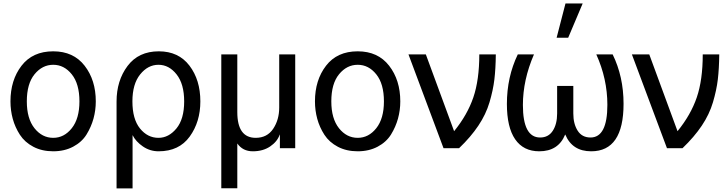

<svg xmlns="http://www.w3.org/2000/svg" viewBox="-20 -850 4168 1101"><path d="M133.8 -268.6Q133.8 -169.9 177.7 -114.7Q221.7 -59.6 285.2 -59.6Q347.7 -59.6 391.6 -114.7Q435.5 -169.9 435.5 -268.6Q435.5 -369.1 391.6 -423.8Q347.7 -478.5 285.2 -478.5Q222.7 -478.5 178.2 -424.3Q133.8 -370.1 133.8 -268.6ZM40 -268.6Q40 -390.6 103.5 -473.1Q167 -555.7 285.2 -555.7Q401.4 -555.7 465.3 -473.1Q529.3 -390.6 529.3 -268.6Q529.3 -217.8 516.1 -169.9Q502.9 -122.1 476.1 -78.6Q449.2 -35.2 399.4 -8.8Q349.6 17.6 285.2 17.6Q220.7 17.6 171.4 -8.3Q122.1 -34.2 94.2 -77.1Q66.4 -120.1 53.2 -168.5Q40 -216.8 40 -268.6Z M888.7 -59.6Q947.3 -59.6 991.7 -113.3Q1036.1 -167 1036.1 -268.6Q1036.1 -368.2 992.7 -423.3Q949.2 -478.5 888.7 -478.5Q828.1 -478.5 783.7 -423.3Q739.3 -368.2 739.3 -268.6Q739.3 -167 782.7 -113.3Q826.2 -59.6 888.7 -59.6ZM648.4 230.5V-267.6Q648.4 -387.7 711.4 -471.7Q774.4 -555.7 890.6 -555.7Q1003.9 -555.7 1066.4 -473.6Q1128.9 -391.6 1128.9 -268.6Q1128.9 -151.4 1067.9 -66.9Q1006.8 17.6 889.6 17.6Q839.8 17.6 799.3 -10.3Q758.8 -38.1 740.2 -75.2V230.5Z M1249 229.5V-538.1H1340.8V-207Q1340.8 -59.6 1446.3 -59.6Q1511.7 -59.6 1546.4 -111.3Q1581.1 -163.1 1581.1 -233.4V-538.1H1672.9V0H1585V-78.1H1584Q1570.3 -38.1 1529.3 -10.3Q1488.3 17.6 1429.7 17.6Q1372.1 17.6 1340.8 -27.3V229.5Z M1879.9 -268.6Q1879.9 -169.9 1923.8 -114.7Q1967.8 -59.6 2031.2 -59.6Q2093.8 -59.6 2137.7 -114.7Q2181.6 -169.9 2181.6 -268.6Q2181.6 -369.1 2137.7 -423.8Q2093.8 -478.5 2031.2 -478.5Q1968.8 -478.5 1924.3 -424.3Q1879.9 -370.1 1879.9 -268.6ZM1786.1 -268.6Q1786.1 -390.6 1849.6 -473.1Q1913.1 -555.7 2031.2 -555.7Q2147.5 -555.7 2211.4 -473.1Q2275.4 -390.6 2275.4 -268.6Q2275.4 -217.8 2262.2 -169.9Q2249 -122.1 2222.2 -78.6Q2195.3 -35.2 2145.5 -8.8Q2095.7 17.6 2031.2 17.6Q1966.8 17.6 1917.5 -8.3Q1868.2 -34.2 1840.3 -77.1Q1812.5 -120.1 1799.3 -168.5Q1786.1 -216.8 1786.1 -268.6Z M2322.3 -538.1H2421.9L2584 -97.7Q2660.2 -191.4 2694.3 -291.5Q2728.5 -391.6 2728.5 -538.1H2823.2Q2822.3 -455.1 2814.9 -394Q2807.6 -333 2787.1 -263.7Q2766.6 -194.3 2723.1 -129.4Q2679.7 -64.5 2612.3 0H2523.4Z M2886.7 -253.9Q2886.7 -408.2 2949.2 -538.1H3042Q2978.5 -391.6 2978.5 -248Q2978.5 -61.5 3077.1 -61.5Q3125 -61.5 3149.9 -100.1Q3174.8 -138.7 3174.8 -199.2V-357.4H3267.6V-199.2Q3267.6 -139.6 3292.5 -100.6Q3317.4 -61.5 3366.2 -61.5Q3462.9 -61.5 3462.9 -249Q3462.9 -397.5 3399.4 -538.1H3493.2Q3555.7 -410.2 3555.7 -254.9Q3555.7 17.6 3370.1 17.6Q3261.7 17.6 3221.7 -78.1H3220.7Q3181.6 17.6 3072.3 17.6Q2981.4 17.6 2934.1 -51.3Q2886.7 -120.1 2886.7 -253.9ZM3171.9 -633.8 3222.7 -830.1H3321.3L3238.3 -633.8Z M3603.5 -538.1H3703.1L3865.2 -97.7Q3941.4 -191.4 3975.6 -291.5Q4009.8 -391.6 4009.8 -538.1H4104.5Q4103.5 -455.1 4096.2 -394Q4088.9 -333 4068.4 -263.7Q4047.9 -194.3 4004.4 -129.4Q3960.9 -64.5 3893.6 0H3804.7Z"/></svg>

Font: Gothic A1 Medium
Style: Regular
Weight: 500
Designer: HanYang I&C Co.,Ltd.
Foundry: HanYang I&C Co.,Ltd.
Version: Version 2.50